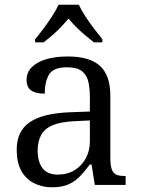

<svg xmlns="http://www.w3.org/2000/svg" viewBox="-20 -786 598 816"><path d="M202 10Q159 10 124.5 -7.5Q90 -25 70.5 -60Q51 -95 51 -150Q51 -229 107 -267Q163 -305 280 -309L362 -312V-372Q362 -410 355.5 -438.5Q349 -467 328.5 -483.5Q308 -500 265 -500Q206 -500 188 -468.5Q170 -437 170 -388Q132 -388 112.5 -401.5Q93 -415 93 -447Q93 -478 114.5 -500Q136 -522 175.5 -534Q215 -546 268 -546Q361 -546 405 -506Q449 -466 449 -378V-115Q449 -84 454.5 -67.5Q460 -51 473 -44.5Q486 -38 510 -38H514V0H383L369 -87H362Q343 -62 322.5 -39.5Q302 -17 273.5 -3.5Q245 10 202 10ZM226 -44Q267 -44 297.5 -63Q328 -82 345 -114Q362 -146 362 -185V-274L296 -271Q237 -268 203 -253.5Q169 -239 154.5 -211.5Q140 -184 140 -146Q140 -99 160.5 -71.5Q181 -44 226 -44ZM129 -619Q145 -638 164.5 -664Q184 -690 201.5 -717Q219 -744 229 -766H315Q325 -744 342.5 -717Q360 -690 380 -664Q400 -638 415 -619V-606H379Q360 -621 341 -637Q322 -653 304 -671Q286 -689 271 -707Q256 -689 239 -671Q222 -653 203.5 -637Q185 -621 165 -606H129Z"/></svg>

Font: Noto Serif Hentaigana EL
Style: Regular
Weight: 400
Designer: Kazuhiro Yamada
Foundry: nipponia
Version: Version 1.000